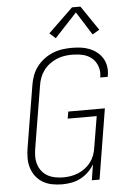

<svg xmlns="http://www.w3.org/2000/svg" viewBox="-63 -1013 726 1067"><g transform="rotate(-5 300.0 -479.5)"><path d="M240 8Q211 8 183.5 2.5Q156 -3 133 -16.5Q110 -30 93.5 -51.5Q77 -73 69 -99Q61 -125 61 -153.5Q61 -182 66 -211L123 -556Q127 -582 136.5 -608Q146 -634 163 -656.5Q180 -679 203 -696.5Q226 -714 251.5 -724.5Q277 -735 304 -739Q331 -743 357 -743Q383 -743 408 -740Q433 -737 456 -728Q479 -719 498 -704Q517 -689 529.5 -668.5Q542 -648 546 -622.5Q550 -597 545 -572Q545 -570 544.5 -568.5Q544 -567 544 -565H502Q502 -566 502 -567.5Q502 -569 503 -570Q508 -600 498 -628Q488 -656 466.5 -674Q445 -692 416 -698.5Q387 -705 357 -705Q335 -705 313 -701.5Q291 -698 270 -689Q249 -680 230 -665.5Q211 -651 197.5 -632.5Q184 -614 176 -592.5Q168 -571 165 -549L108 -204Q104 -181 104 -158.5Q104 -136 110.5 -115Q117 -94 130.5 -77Q144 -60 162.5 -49.5Q181 -39 203.5 -34.5Q226 -30 249 -30Q249 -30 249 -30Q249 -30 249 -30Q249 -30 249 -30Q249 -30 249 -30Q271 -30 292 -33.5Q313 -37 333.5 -45.5Q354 -54 372 -67.5Q390 -81 403.5 -99Q417 -117 424.5 -137.5Q432 -158 435 -179L464 -353H302L309 -392H513L449 0H406L420 -88Q406 -64 386 -45Q366 -26 341.5 -13.5Q317 -1 291 3.5Q265 8 240 8ZM275 -804 242 -834 380 -967H427L520 -830L481 -807L399 -937Z"/></g></svg>

Font: Iosevka Curly XLtExObl
Style: Regular
Weight: 200
Width: 7
Italic angle: -9°
Monospace: yes
Designer: Belleve Invis
Foundry: Belleve Invis
Version: Version 11.0.1; ttfautohint (v1.8.3)